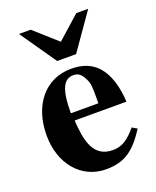

<svg xmlns="http://www.w3.org/2000/svg" viewBox="-135 -784 714 878"><g transform="rotate(-20 222.0 -345.0)"><path d="M402 -704H344L233 -605L122 -704H65L187 -528H279ZM403 -126C362 -77 331 -58 288 -58C190 -58 175 -150 169 -245H421C417 -319 399 -382 362 -423C333 -455 292 -473 234 -473C109 -473 25 -373 25 -224C25 -87 108 14 229 14C314 14 367 -17 427 -112ZM298 -282H164C164 -402 188 -442 234 -442C263 -442 275 -425 289 -395C298 -376 298 -355 298 -303Z"/></g></svg>

Font: XITS
Style: Bold
Weight: 700
Designer: MicroPress Inc., with final additions and corrections provided by Coen Hoffman, Elsevier (retired)
Version: Version 1.107